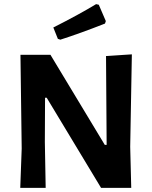

<svg xmlns="http://www.w3.org/2000/svg" viewBox="-20 -909 735 929"><path d="M445 -889 458 -886 492 -807 488 -795Q366 -747 272 -717L260 -721L238 -776Q361 -838 445 -889ZM618 -646 610 -199 615 0H469L206 -436H198L197 -222L201 0H78L85 -190L79 -644H224L487 -208H496L493 -638Z"/></svg>

Font: Alegreya Sans
Style: Bold
Weight: 700
Designer: Juan Pablo del Peral
Foundry: Huerta Tipografica
Version: Version 2.007